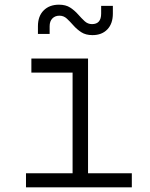

<svg xmlns="http://www.w3.org/2000/svg" viewBox="-20 -800 640 820"><path d="M91 0V-60H290V-490H114V-550H356V-60H543V0ZM375 -650Q346 -650 327 -662.5Q308 -675 293.5 -691.5Q279 -708 265.5 -720.5Q252 -733 234 -733Q215 -733 203.5 -721Q192 -709 192 -688V-655H142V-688Q142 -731 166.5 -755.5Q191 -780 232 -780Q261 -780 280 -767.5Q299 -755 313.5 -738.5Q328 -722 341.5 -709.5Q355 -697 373 -697Q412 -697 412 -742V-775H462V-742Q462 -699 438.5 -674.5Q415 -650 375 -650Z"/></svg>

Font: Tiny ExtraLight
Style: Regular
Weight: 200
Monospace: yes
Designer: Philipp Nurullin, Konstantin Bulenkov
Foundry: JetBrains
Version: Version 2.251; ttfautohint (v1.8.4.7-5d5b)